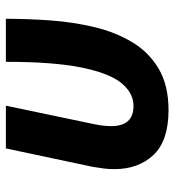

<svg xmlns="http://www.w3.org/2000/svg" viewBox="10 -596 596 656"><g transform="rotate(-90 308.0 -268.0)"><path d="M259.8 9.8Q155.3 9.8 106.7 -41.5Q58.1 -92.8 58.1 -175.8Q58.1 -193.4 60.3 -211.4Q62.5 -229.5 65.9 -249L128.9 -545.9H274.9L211.9 -245.1Q205.1 -212.9 205.1 -186Q205.1 -109.9 273.9 -109.9Q318.4 -109.9 352.3 -151.4Q386.2 -192.9 405.5 -288.6Q424.8 -384.3 424.8 -545.9H571.8Q571.8 -471.2 566.2 -393.1Q560.5 -314.9 543.2 -242.9Q525.9 -170.9 491.7 -114Q457.5 -57.1 400.9 -23.7Q344.2 9.8 259.8 9.8Z"/></g></svg>

Font: Open Sans
Style: Bold Italic
Weight: 700
Italic angle: -12°
Designer: Monotype Design Team
Foundry: Monotype Imaging Inc.
Version: Version 3.003; ttfautohint (v1.8.4)